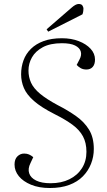

<svg xmlns="http://www.w3.org/2000/svg" viewBox="-20 -930 537 964"><path d="M451 -182Q451 -143 437 -107.5Q423 -72 396 -44.5Q369 -17 327.5 -1.5Q286 14 230 14Q176 14 136 -2.5Q96 -19 74.5 -45.5Q53 -72 53 -104Q53 -131 67.5 -145Q82 -159 101 -159Q115 -159 125.5 -154.5Q136 -150 147 -141L133 -111Q119 -83 126.5 -60Q134 -37 161.5 -23.5Q189 -10 234 -10Q288 -10 328.5 -30Q369 -50 391.5 -85.5Q414 -121 414 -168Q414 -213 396.5 -245.5Q379 -278 343.5 -304Q308 -330 254 -357Q187 -391 150.5 -423Q114 -455 100 -488Q86 -521 86 -557Q86 -594 98 -627Q110 -660 135.5 -685Q161 -710 199.5 -724Q238 -738 291 -738Q338 -738 375.5 -723.5Q413 -709 435 -685Q457 -661 457 -631Q457 -607 445.5 -594Q434 -581 414 -581Q397 -581 385 -588Q373 -595 365 -604L379 -631Q391 -653 385.5 -671.5Q380 -690 357 -701.5Q334 -713 291 -713Q232 -713 195 -693Q158 -673 140.5 -642Q123 -611 123 -576Q123 -543 136 -514.5Q149 -486 181.5 -459Q214 -432 270 -402Q321 -376 362 -347Q403 -318 427 -279Q451 -240 451 -182ZM340 -892Q349 -900 358 -905Q367 -910 375 -910Q389 -910 394 -902Q399 -894 399 -887Q399 -882 398 -874Q397 -866 394 -858L222 -771L214 -783Z"/></svg>

Font: Literata 60pt ExtraLight
Style: Italic
Weight: 250
Italic angle: -2°
Designer: Latin by Veronika Burian and Jose Scaglione. Greek by Irene Vlachou. Cyrillic by Vera Evstafieva
Foundry: TypeTogether
Version: Version 3.103;gftools[0.9.29]